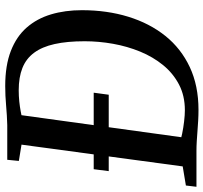

<svg xmlns="http://www.w3.org/2000/svg" viewBox="-48 -748 799 754"><g transform="rotate(-90 352.0 -371.5)"><path d="M101 -743H237.5Q275 -744 313.8 -747.5Q352.5 -751 390.5 -751Q471.5 -751 528.2 -729Q585 -707 620.2 -666.8Q655.5 -626.5 672 -571.2Q688.5 -516 688.5 -450Q688.5 -351.5 662.8 -267.8Q637 -184 587.5 -122.2Q538 -60.5 465 -26.2Q392 8 297 8Q276 8 255.2 6.8Q234.5 5.5 214 4Q193.5 2.5 174 1.2Q154.5 0 135.5 0H-5L0 -41.5L75 -54L160.5 -687L96.5 -697.5ZM184.5 -22.5 171.5 -65Q181 -61 203.5 -56.2Q226 -51.5 251.5 -48.5Q277 -45.5 295.5 -45.5Q352.5 -45.5 396.5 -68.5Q440.5 -91.5 472.8 -131Q505 -170.5 525.8 -221Q546.5 -271.5 556.5 -327.5Q566.5 -383.5 566.5 -439Q566.5 -508 555.5 -557.2Q544.5 -606.5 521.2 -637.8Q498 -669 461.5 -683.5Q425 -698 374 -698Q351.5 -698 330 -695.8Q308.5 -693.5 291.2 -690.2Q274 -687 263.5 -684L280.5 -718.5ZM56.5 -344.5 64 -403.5H364.5L356.5 -344.5Z"/></g></svg>

Font: Merriweather Medium
Style: Italic
Weight: 500
Italic angle: -7.8°
Version: Version 2.101